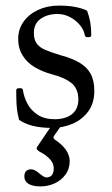

<svg xmlns="http://www.w3.org/2000/svg" viewBox="-20 -445 399 686"><path d="M165 12Q89 12 48 -17Q45 -29 42.5 -42.5Q40 -56 39 -75.5Q38 -95 38 -123Q38 -130 50 -130Q62 -130 62 -123Q65 -100 77.5 -75.5Q90 -51 114.5 -35Q139 -19 176 -19Q201 -19 220 -27Q239 -35 249.5 -50.5Q260 -66 260 -89Q260 -128 235.5 -148Q211 -168 164 -180Q131 -189 104 -205Q77 -221 61 -246.5Q45 -272 45 -306Q45 -341 64.5 -368Q84 -395 117 -410Q150 -425 190 -425Q222 -425 247 -420.5Q272 -416 291 -407Q299 -386 302.5 -365.5Q306 -345 306 -319Q306 -312 295 -312Q284 -312 283 -319Q280 -338 265.5 -355.5Q251 -373 230 -384Q209 -395 185 -395Q150 -395 125.5 -378Q101 -361 101 -327Q101 -303 111.5 -289Q122 -275 143.5 -266Q165 -257 199 -247Q239 -236 265 -220.5Q291 -205 304 -181Q317 -157 317 -120Q317 -76 295 -46.5Q273 -17 238.5 -2.5Q204 12 165 12ZM125 221Q97 221 82 212Q67 203 67 186Q67 173 73 166.5Q79 160 92 160Q97 160 104.5 163.5Q112 167 121 175Q138 189 145 189Q172 189 172 156Q172 123 120 96Q111 90 111 86Q111 81 114 78L170 -5H205L174 39Q171 43 171 46Q171 49 176 54Q229 89 229 131Q229 159 213.5 179.5Q198 200 174.5 210.5Q151 221 125 221Z"/></svg>

Font: Junicode VF
Style: Regular
Weight: 400
Designer: Peter S. Baker
Version: Version 2.213